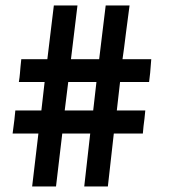

<svg xmlns="http://www.w3.org/2000/svg" viewBox="-20 -671 617 691"><path d="M235.4 -458H336.9L348.6 -554.7Q356.4 -619.1 360.4 -651.4H446.3L433.6 -554.7Q425.8 -490.2 420.9 -458H524.4Q520.5 -401.4 516.6 -376H412.1L400.4 -273.4H502.9L500 -244.1Q496.1 -216.8 494.1 -190.4H389.6L368.2 0H283.2L304.7 -190.4H204.1L195.3 -116.2Q190.4 -78.1 181.6 0H95.7L118.2 -190.4H25.4Q33.2 -247.1 35.2 -273.4H128.9L140.6 -376H47.9Q50.8 -393.6 51.8 -407.2Q52.7 -420.9 53.7 -429.7L56.6 -458H150.4L173.8 -651.4H258.8ZM212.9 -273.4H315.4L327.1 -376H225.6Q216.8 -303.7 212.9 -273.4Z"/></svg>

Font: Josefin Sans CFJ
Style: Regular
Weight: 400
Designer: Santiago Orozco
Foundry: Typemade
Version: Version 2.000